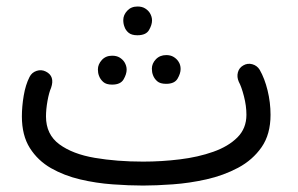

<svg xmlns="http://www.w3.org/2000/svg" viewBox="-20 -538 910 587"><path d="M46.9 -182.1Q46.9 -212.4 52.5 -245.6Q58.1 -278.8 70.3 -302.7Q77.1 -316.4 91.8 -321.3Q106.4 -326.2 120.1 -319.3Q148.4 -305.2 136.2 -269.5Q129.9 -255.4 125.2 -229.5Q120.6 -203.6 120.6 -182.1Q120.6 -127 161.4 -96.9Q202.1 -66.9 269.8 -55.4Q337.4 -43.9 417.5 -43.9Q474.1 -43.9 530 -50.8Q585.9 -57.6 632.1 -74Q678.2 -90.3 705.8 -117.9Q733.4 -145.5 733.4 -187Q733.4 -214.4 725.8 -243.7Q718.3 -272.9 710 -288.1Q703.6 -302.7 707.3 -316.7Q710.9 -330.6 723.6 -337.9Q736.8 -345.7 751.5 -341.6Q766.1 -337.4 773.9 -324.7Q789.1 -298.3 798.1 -261.5Q807.1 -224.6 807.1 -187Q807.1 -127.4 779.8 -88.1Q752.4 -48.8 708 -25.1Q663.6 -1.5 611.3 10.3Q559.1 22 508.1 25.6Q457 29.3 417.5 29.3Q374.5 29.3 324.2 25.6Q273.9 22 225.1 10.5Q176.3 -1 136 -23.9Q95.7 -46.9 71.3 -85.4Q46.9 -124 46.9 -182.1ZM356.9 -476.6Q356.9 -492.2 368.9 -505.1Q380.9 -518.1 400.4 -518.1Q414.1 -518.1 423.3 -512.5Q432.6 -506.8 438 -498.5Q444.8 -487.3 444.8 -475.6Q444.8 -461.9 435.5 -446Q426.3 -430.2 399.9 -430.2Q382.3 -430.2 373 -438Q363.8 -445.8 360.4 -456.5Q356.9 -465.3 356.9 -476.6ZM444.3 -328.1Q444.3 -343.8 456.5 -356.7Q468.8 -369.6 488.3 -369.6Q501.5 -369.6 510.7 -364Q520 -358.4 525.4 -350.1Q532.2 -340.3 532.2 -327.1Q532.2 -313.5 522.9 -297.6Q513.7 -281.7 487.8 -281.7Q469.7 -281.7 460.7 -289.6Q451.7 -297.4 447.8 -308.1Q444.3 -316.9 444.3 -328.1ZM279.3 -325.7Q279.3 -341.3 291.3 -354.5Q303.2 -367.7 322.8 -367.7Q336.4 -367.7 345.7 -362.1Q355 -356.4 360.4 -348.1Q367.2 -336.9 367.2 -325.2Q367.2 -311.5 357.9 -295.4Q348.6 -279.3 322.8 -279.3Q304.7 -279.3 295.7 -287.4Q286.6 -295.4 282.7 -306.2Q279.3 -314.9 279.3 -325.7Z"/></svg>

Font: Mikhak Regular
Style: Regular
Weight: 400
Designer: Amin Abedi
Version: Version 3.3